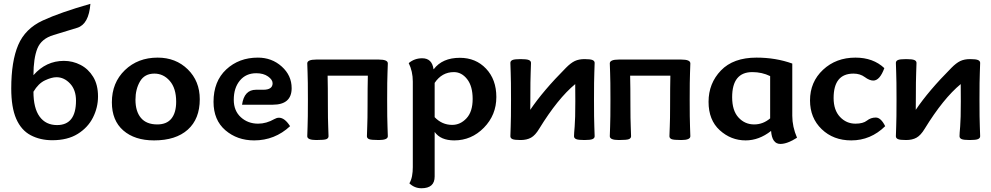

<svg xmlns="http://www.w3.org/2000/svg" viewBox="-20 -731 5207 1009"><path d="M254.9 5.9Q190.9 5.9 141.1 -20.5Q91.3 -46.9 65.2 -106.7Q39.1 -166.5 39.1 -266.1Q39.1 -408.7 75.7 -494.6Q112.3 -580.6 204.8 -623.3Q297.4 -666 455.1 -710.9Q446.8 -604 386.2 -585Q325.7 -565.9 261.5 -546.9Q197.3 -527.8 176.5 -476.3Q155.8 -424.8 155.8 -335.9Q221.7 -411.1 315.9 -411.1Q362.3 -411.1 403.3 -389.9Q444.3 -368.7 469.7 -327.1Q495.1 -285.6 495.1 -224.1Q495.1 -166 468.5 -113.3Q441.9 -60.5 388.4 -27.3Q335 5.9 254.9 5.9ZM279.8 -73.7Q379.4 -73.7 379.4 -202.1Q379.4 -258.8 348.1 -292Q316.9 -325.2 276.9 -325.2Q251.5 -325.2 216.6 -308.8Q181.6 -292.5 155.8 -249Q155.8 -162.6 188.2 -118.2Q220.7 -73.7 279.8 -73.7Z M789.6 6.8Q688 6.8 627.9 -45.4Q567.9 -97.7 567.9 -193.4Q567.9 -296.4 636.2 -362.3Q704.6 -428.2 808.6 -428.2Q903.8 -428.2 966.8 -366.5Q1029.8 -304.7 1029.8 -209.5Q1029.8 -106 966.8 -49.6Q903.8 6.8 789.6 6.8ZM806.6 -77.1Q856.4 -77.1 881.1 -108.2Q905.8 -139.2 905.8 -196.3Q905.8 -267.1 872.3 -305.7Q838.9 -344.2 791.5 -344.2Q739.7 -344.2 715.8 -303.2Q691.9 -262.2 691.9 -207Q691.9 -145.5 720.7 -111.3Q749.5 -77.1 806.6 -77.1Z M1325.2 -259.3H1363.3Q1412.6 -259.3 1412.6 -293.5Q1412.6 -312 1388.7 -329.1Q1364.7 -346.2 1326.7 -346.2Q1272.5 -346.2 1240.5 -307.6Q1208.5 -269 1208.5 -206.5Q1208.5 -148.9 1245.6 -115Q1282.7 -81.1 1336.4 -81.1Q1379.9 -81.1 1422.4 -105.5Q1434.1 -112.3 1446.3 -112.3Q1476.1 -112.3 1504.4 -67.9Q1424.3 6.8 1315.4 6.8Q1226.6 6.8 1164.3 -46.6Q1102.1 -100.1 1102.1 -195.8Q1102.1 -303.7 1168.9 -366Q1235.8 -428.2 1335 -428.2Q1408.7 -428.2 1460.7 -381.3Q1512.7 -334.5 1512.7 -267.6Q1512.7 -180.7 1413.1 -180.7H1252Q1263.2 -259.3 1325.2 -259.3Z M1970.7 4.9Q1929.7 4.9 1918.9 0Q1908.2 -4.9 1908.2 -15.1Q1908.2 -27.8 1909.9 -66.2Q1911.6 -104.5 1911.6 -173.3Q1911.6 -277.3 1913.1 -333.5H1701.7Q1703.1 -277.3 1703.1 -173.3Q1703.1 -104.5 1704.8 -66.2Q1706.5 -27.8 1706.5 -15.1Q1706.5 -4.9 1695.8 0Q1685.1 4.9 1642.1 4.9Q1594.7 4.9 1594.7 -15.1Q1594.7 -27.8 1596.4 -66.2Q1598.1 -104.5 1598.1 -207.5Q1598.1 -311 1596.4 -348.1Q1594.7 -385.3 1594.7 -397.9Q1594.7 -418 1642.1 -418H1970.7Q2018.1 -418 2018.1 -397.9Q2018.1 -385.3 2016.4 -348.1Q2014.6 -311 2014.6 -207.5Q2014.6 -104.5 2016.4 -66.2Q2018.1 -27.8 2018.1 -15.1Q2018.1 4.9 1970.7 4.9Z M2356.4 -74.7Q2399.4 -74.7 2431.6 -109.4Q2463.9 -144 2463.9 -210.9Q2463.9 -278.3 2434.8 -315.2Q2405.8 -352.1 2365.2 -352.1Q2302.2 -352.1 2264.2 -295.4V-115.2Q2302.7 -74.7 2356.4 -74.7ZM2258.3 -367.2H2259.3Q2304.7 -427.2 2396.5 -427.2Q2480.5 -427.2 2534.4 -370.1Q2588.4 -313 2588.4 -221.2Q2588.4 -126.5 2522.9 -59.8Q2457.5 6.8 2367.2 6.8Q2295.4 6.8 2264.2 -37.6V196.8Q2264.2 258.3 2194.8 258.3Q2158.2 258.3 2131.3 232.4Q2141.1 216.3 2145.3 194.3Q2149.4 172.4 2149.4 147.5V-302.2Q2149.4 -356 2127.9 -399.4Q2158.2 -424.8 2198.7 -424.8Q2250.5 -424.8 2258.3 -367.2Z M3050.8 4.9Q3018.6 4.9 3007.6 0Q2996.6 -4.9 2996.6 -15.1Q2996.6 -28.3 3000 -66.4Q3003.4 -104.5 3003.4 -198.7Q3003.4 -273.9 3002.9 -289.1Q2911.6 -213.9 2813.5 -54.2Q2793 -20 2770.8 -7.6Q2748.5 4.9 2715.8 4.9Q2683.6 4.9 2672.9 0Q2662.1 -4.9 2662.1 -15.1Q2662.1 -27.8 2663.8 -66.2Q2665.5 -104.5 2665.5 -208Q2665.5 -311 2663.8 -349.1Q2662.1 -387.2 2662.1 -400.4Q2662.1 -410.6 2672.9 -415.5Q2683.6 -420.4 2715.8 -420.4Q2748 -420.4 2759.3 -415.5Q2770.5 -410.6 2770.5 -400.4Q2770.5 -387.2 2768.8 -349.1Q2767.1 -311 2767.1 -218.3L2766.6 -153.8Q2834 -253.9 2954.1 -374.5Q2979 -399.9 3000.5 -410.2Q3022 -420.4 3052.2 -420.4Q3082.5 -420.4 3093.8 -415.5Q3105 -410.6 3105 -400.4Q3105 -387.2 3103.3 -349.1Q3101.6 -311 3101.6 -208Q3101.6 -104.5 3103.3 -66.2Q3105 -27.8 3105 -15.1Q3105 -4.9 3093.8 0Q3082.5 4.9 3050.8 4.9Z M3560.5 4.9Q3519.5 4.9 3508.8 0Q3498 -4.9 3498 -15.1Q3498 -27.8 3499.8 -66.2Q3501.5 -104.5 3501.5 -173.3Q3501.5 -277.3 3502.9 -333.5H3291.5Q3293 -277.3 3293 -173.3Q3293 -104.5 3294.7 -66.2Q3296.4 -27.8 3296.4 -15.1Q3296.4 -4.9 3285.6 0Q3274.9 4.9 3231.9 4.9Q3184.6 4.9 3184.6 -15.1Q3184.6 -27.8 3186.3 -66.2Q3188 -104.5 3188 -207.5Q3188 -311 3186.3 -348.1Q3184.6 -385.3 3184.6 -397.9Q3184.6 -418 3231.9 -418H3560.5Q3607.9 -418 3607.9 -397.9Q3607.9 -385.3 3606.2 -348.1Q3604.5 -311 3604.5 -207.5Q3604.5 -104.5 3606.2 -66.2Q3607.9 -27.8 3607.9 -15.1Q3607.9 4.9 3560.5 4.9Z M4081.1 25.4Q4037.1 25.4 4032.2 -43Q3968.8 6.8 3898.4 6.8Q3821.3 6.8 3762.5 -46.6Q3703.6 -100.1 3703.6 -195.8Q3703.6 -293 3768.6 -360.6Q3833.5 -428.2 3955.6 -428.2Q4056.6 -428.2 4143.6 -397V-122.6Q4143.6 -64.9 4168.5 -7.3Q4117.7 25.4 4081.1 25.4ZM3943.4 -77.1Q3989.7 -77.1 4027.3 -108.9V-331.1Q3984.4 -352.1 3933.6 -352.1Q3827.6 -352.1 3827.6 -220.2Q3827.6 -149.4 3861.1 -113.3Q3894.5 -77.1 3943.4 -77.1Z M4453.6 6.8Q4359.4 6.8 4298.1 -52.2Q4236.8 -111.3 4236.8 -203.1Q4236.8 -300.3 4305.2 -364.3Q4373.5 -428.2 4475.6 -428.2Q4568.8 -428.2 4627.4 -373Q4603.5 -307.6 4569.3 -307.6Q4549.3 -307.6 4524.7 -325.9Q4500 -344.2 4465.3 -344.2Q4360.8 -344.2 4360.8 -215.8Q4360.8 -152.3 4394.3 -116.7Q4427.7 -81.1 4475.6 -81.1Q4515.6 -81.1 4535.9 -97.2Q4556.2 -113.3 4582.5 -113.3Q4609.4 -113.3 4631.8 -67.9Q4555.7 6.8 4453.6 6.8Z M5076.7 4.9Q5044.4 4.9 5033.4 0Q5022.5 -4.9 5022.5 -15.1Q5022.5 -28.3 5025.9 -66.4Q5029.3 -104.5 5029.3 -198.7Q5029.3 -273.9 5028.8 -289.1Q4937.5 -213.9 4839.4 -54.2Q4818.8 -20 4796.6 -7.6Q4774.4 4.9 4741.7 4.9Q4709.5 4.9 4698.7 0Q4688 -4.9 4688 -15.1Q4688 -27.8 4689.7 -66.2Q4691.4 -104.5 4691.4 -208Q4691.4 -311 4689.7 -349.1Q4688 -387.2 4688 -400.4Q4688 -410.6 4698.7 -415.5Q4709.5 -420.4 4741.7 -420.4Q4773.9 -420.4 4785.2 -415.5Q4796.4 -410.6 4796.4 -400.4Q4796.4 -387.2 4794.7 -349.1Q4793 -311 4793 -218.3L4792.5 -153.8Q4859.9 -253.9 4980 -374.5Q5004.9 -399.9 5026.4 -410.2Q5047.9 -420.4 5078.1 -420.4Q5108.4 -420.4 5119.6 -415.5Q5130.9 -410.6 5130.9 -400.4Q5130.9 -387.2 5129.2 -349.1Q5127.4 -311 5127.4 -208Q5127.4 -104.5 5129.2 -66.2Q5130.9 -27.8 5130.9 -15.1Q5130.9 -4.9 5119.6 0Q5108.4 4.9 5076.7 4.9Z"/></svg>

Font: ALMAS
Style: Bold
Weight: 700
Designer: ALMAS Font/ by Husham Jawad Kadhim, derived from the Bainsely font by/ Paul James MIller
Foundry: High-Logic / Made with FontCreator
Version: Version 1.411;September 19, 2021;FontCreator 14.0.0.2814 32-